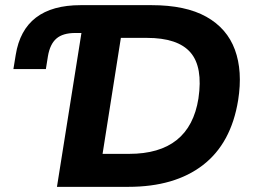

<svg xmlns="http://www.w3.org/2000/svg" viewBox="-20 -725 981 745"><path d="M201 0 296 -597H272Q224 -597 199 -575.5Q174 -554 166 -507L158 -457H32L41 -512Q72 -705 293 -705H568Q700 -705 780.5 -660Q861 -615 891.5 -532Q922 -449 904 -336Q877 -169 767.5 -84.5Q658 0 478 0ZM378 -128H481Q716 -128 750 -343Q768 -465 719 -521.5Q670 -578 550 -578H449Z"/></svg>

Font: Mulish ExtraBold
Style: Italic
Weight: 800
Italic angle: -9°
Designer: Vernon Adams
Foundry: Vernon Adams
Version: Version 3.603; ttfautohint (v1.8.3)